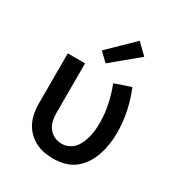

<svg xmlns="http://www.w3.org/2000/svg" viewBox="-182 -896 964 1029"><g transform="rotate(30 300.0 -381.5)"><path d="M296 8Q267 8 238.5 2.5Q210 -3 184.5 -16.5Q159 -30 138.5 -51Q118 -72 105.5 -98Q93 -124 88 -152.5Q83 -181 83 -210V-520H190V-210Q190 -187 195.5 -164Q201 -141 215 -122.5Q229 -104 250.5 -94Q272 -84 296 -84Q317 -84 337.5 -93Q358 -102 372 -118.5Q386 -135 395 -155.5Q404 -176 409 -197Q414 -218 416 -239.5Q418 -261 418 -283Q418 -340 406 -395.5Q394 -451 374 -503L473 -537Q498 -477 511.5 -412.5Q525 -348 525 -283Q525 -248 520 -213.5Q515 -179 504 -145.5Q493 -112 474 -82.5Q455 -53 427.5 -31.5Q400 -10 365.5 -1Q331 8 296 8ZM285 -575 233 -625 383 -771 447 -709Z"/></g></svg>

Font: Iosevka SS04 Semibold Extended
Style: Regular
Weight: 600
Width: 7
Monospace: yes
Designer: Belleve Invis
Foundry: Belleve Invis
Version: Version 19.0.0; ttfautohint (v1.8.4)